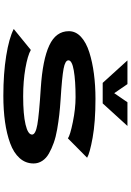

<svg xmlns="http://www.w3.org/2000/svg" viewBox="153 -887 744 1090"><g transform="rotate(90 525.0 -342.0)"><path d="M695 -693.5 567 -553H450.5L323 -693.5H457.5L509 -618.5L560.5 -693.5ZM523.5 11Q398 11 297 -5.2Q196 -21.5 144.5 -48L263.5 -145Q295 -127 367.8 -114.2Q440.5 -101.5 527 -101.5Q629.5 -101.5 686.8 -115Q744 -128.5 744 -152Q744 -172 687.5 -182Q631 -192 480.5 -201.5Q318.5 -212 237.8 -249.8Q157 -287.5 157 -361Q157 -400 189.2 -429.8Q221.5 -459.5 276.8 -477Q332 -494.5 398.8 -503.2Q465.5 -512 541 -512Q673 -512 762 -495.8Q851 -479.5 875.5 -464.5L765.5 -355.5Q749 -368 673.2 -383.5Q597.5 -399 532 -399Q438.5 -399 380.5 -389Q322.5 -379 322.5 -358.5Q322.5 -340 370 -331Q417.5 -322 545.5 -314Q592 -311 631.5 -306.5Q671 -302 714.2 -294.5Q757.5 -287 790.5 -275.2Q823.5 -263.5 851 -248Q878.5 -232.5 893.2 -210Q908 -187.5 908 -160.5Q908 -115.5 877.8 -81.5Q847.5 -47.5 793.5 -27.8Q739.5 -8 672 1.5Q604.5 11 523.5 11Z"/></g></svg>

Font: League Mono Extended SemiBold
Style: Regular
Weight: 600
Width: 9
Designer: Tyler Finck
Foundry: The League of Moveable Type / Tyler Finck
Version: Version 2.210